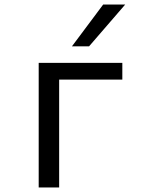

<svg xmlns="http://www.w3.org/2000/svg" viewBox="-20 -823 642 843"><path d="M295.9 -619.6H371.1L529.8 -803.2H433.1ZM149.9 0H239.7V-473.6H517.1V-546.9H149.9Z"/></svg>

Font: Hack
Style: Regular
Weight: 400
Monospace: yes
Designer: Christopher Simpkins
Foundry: Christopher Simpkins
Version: Version 2.010